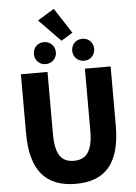

<svg xmlns="http://www.w3.org/2000/svg" viewBox="-71 -1213 906 1279"><g transform="rotate(-5 381.5 -573.0)"><path d="M384 14C582 14 682 -99 682 -350V-745H510V-331C510 -190 465 -140 384 -140C302 -140 260 -190 260 -331V-745H82V-350C82 -99 185 14 384 14ZM253 -798C296 -798 327 -831 327 -871C327 -913 296 -945 253 -945C210 -945 180 -913 180 -871C180 -831 210 -798 253 -798ZM371 -944 448 -991 338 -1160 227 -1092ZM510 -798C553 -798 583 -831 583 -871C583 -913 553 -945 510 -945C467 -945 436 -913 436 -871C436 -831 467 -798 510 -798Z"/></g></svg>

Font: Noto Sans JP Black
Style: Regular
Weight: 900
Designer: Ryoko NISHIZUKA 西塚涼子 (kana, bopomofo & ideographs); Paul D. Hunt (Latin, Greek & Cyrillic); Sandoll Communications 산돌커뮤니
Foundry: Adobe
Version: Version 2.002;hotconv 1.0.116;makeotfexe 2.5.65601